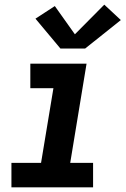

<svg xmlns="http://www.w3.org/2000/svg" viewBox="-20 -803 540 823"><path d="M29 0V-105H156L209 -425H110V-530H351L281 -105H379V0ZM345 -595H239L132 -723L215 -777L301 -656L427 -783L498 -717Z"/></svg>

Font: Iosevka Curly XBdObl
Style: Regular
Weight: 800
Italic angle: -9°
Monospace: yes
Designer: Belleve Invis
Foundry: Belleve Invis
Version: Version 11.1.0; ttfautohint (v1.8.3)